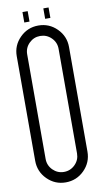

<svg xmlns="http://www.w3.org/2000/svg" viewBox="-106 -1024 570 1079"><g transform="rotate(-10 179.0 -484.5)"><path d="M178.7 8.3Q117.2 8.3 73.5 -35.4Q29.8 -79.1 29.8 -141.1V-737.8Q29.8 -799.3 73.5 -843Q117.2 -886.7 178.7 -886.7Q240.7 -886.7 284.4 -843Q328.1 -799.3 328.1 -737.8V-141.1Q328.1 -79.1 284.4 -35.4Q240.7 8.3 178.7 8.3ZM178.7 -51.3Q215.8 -51.3 242.2 -77.6Q268.6 -104 268.6 -141.1V-737.8Q268.6 -774.9 242.2 -801Q215.8 -827.1 178.7 -827.1Q142.1 -827.1 115.7 -801Q89.4 -774.9 89.4 -737.8V-141.1Q89.4 -104 115.7 -77.6Q142.1 -51.3 178.7 -51.3ZM134.3 -917H104.5V-976.6H134.3ZM253.4 -917H223.6V-976.6H253.4Z"/></g></svg>

Font: Ignotum
Style: Regular
Weight: 400
Designer: GGBot
Version: 0.10